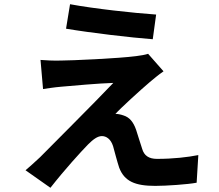

<svg xmlns="http://www.w3.org/2000/svg" viewBox="-20 -831 1040 910"><path d="M312 -811 293 -695C412 -675 599 -653 704 -645L720 -762C616 -769 424 -790 312 -811ZM755 -493 682 -576C671 -572 644 -567 625 -565C542 -554 315 -544 268 -544C231 -543 195 -545 172 -547L184 -409C205 -412 235 -417 270 -420C327 -425 447 -436 517 -438C426 -342 221 -138 170 -86C143 -60 118 -39 101 -24L219 59C288 -29 363 -111 397 -146C421 -170 442 -186 463 -186C483 -186 505 -173 516 -138C523 -113 535 -66 545 -36C570 29 621 50 716 50C768 50 870 43 912 35L920 -96C870 -86 801 -78 724 -78C685 -78 663 -94 654 -125C645 -151 634 -189 625 -216C612 -253 594 -275 565 -284C554 -288 536 -292 527 -291C550 -317 644 -403 690 -442C708 -457 729 -475 755 -493Z"/></svg>

Font: Noto Sans CJK SC
Style: Bold
Weight: 700
Designer: Ryoko NISHIZUKA 西塚涼子 (kana, bopomofo & ideographs); Paul D. Hunt (Latin, Greek & Cyrillic); Sandoll Communications 산돌커뮤니
Foundry: Adobe
Version: Version 2.004;hotconv 1.0.118;makeotfexe 2.5.65603